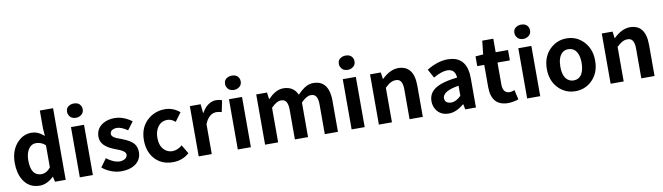

<svg xmlns="http://www.w3.org/2000/svg" viewBox="-40 -1452 7276 2106"><g transform="rotate(-10 3598.0 -398.5)"><path d="M276.4 13.7Q152.3 13.7 90.8 -92.8Q46.9 -168 46.9 -279.3Q46.9 -426.8 135.7 -512.7Q200.2 -574.2 282.2 -574.2Q353.5 -574.2 412.1 -523.4Q418 -517.6 423.8 -512.7L418 -600.6V-797.9H565.4V0H446.3L433.6 -57.6H430.7Q357.4 12.7 276.4 13.7ZM314.5 -107.4Q374 -108.4 418 -165V-411.1Q371.1 -453.1 314.5 -453.1Q251 -453.1 218.8 -385.7Q198.2 -342.8 198.2 -281.2Q198.2 -117.2 302.7 -108.4Q308.6 -107.4 314.5 -107.4Z M722.7 0V-559.6H868.2V0ZM796.9 -650.4Q741.2 -650.4 718.8 -693.4Q709 -710.9 709 -730.5Q709 -782.2 756.8 -801.8Q775.4 -809.6 796.9 -809.6Q853.5 -809.6 876 -766.6Q883.8 -750 883.8 -730.5Q883.8 -681.6 838.9 -660.2Q819.3 -650.4 796.9 -650.4Z M1186.5 13.7Q1088.9 13.7 999 -45.9Q985.4 -55.7 973.6 -65.4L1040 -157.2Q1119.1 -95.7 1190.4 -95.7Q1265.6 -103.5 1271.5 -155.3Q1271.5 -189.5 1210.9 -216.8Q1203.1 -219.7 1154.3 -239.3Q1034.2 -285.2 1008.8 -355.5Q1001 -377.9 1001 -402.3Q1001 -494.1 1080.1 -542Q1134.8 -574.2 1209 -574.2Q1308.6 -573.2 1400.4 -504.9L1334 -416Q1265.6 -463.9 1212.9 -463.9Q1143.6 -459 1139.6 -410.2Q1139.6 -377.9 1193.4 -354.5Q1197.3 -353.5 1252.9 -332Q1346.7 -295.9 1379.9 -253.9Q1409.2 -215.8 1409.2 -163.1Q1409.2 -69.3 1329.1 -20.5Q1271.5 13.7 1186.5 13.7Z M1758.8 13.7Q1625 13.7 1548.8 -80.1Q1485.4 -159.2 1485.4 -279.3Q1485.4 -428.7 1588.9 -511.7Q1667 -574.2 1771.5 -574.2Q1862.3 -573.2 1934.6 -511.7L1864.3 -417Q1820.3 -454.1 1778.3 -454.1Q1696.3 -454.1 1658.2 -379.9Q1635.7 -336.9 1635.7 -279.3Q1635.7 -173.8 1701.2 -128.9Q1734.4 -106.4 1774.4 -106.4Q1831.1 -107.4 1883.8 -151.4L1941.4 -53.7Q1865.2 13.7 1758.8 13.7Z M2046.9 0V-559.6H2167L2176.8 -460.9H2180.7Q2231.4 -551.8 2308.6 -570.3Q2325.2 -574.2 2339.8 -574.2Q2376 -574.2 2406.2 -561.5L2379.9 -434.6Q2348.6 -444.3 2321.3 -444.3Q2253.9 -444.3 2210 -370.1Q2200.2 -353.5 2192.4 -334V0Z M2482.4 0V-559.6H2627.9V0ZM2556.6 -650.4Q2501 -650.4 2478.5 -693.4Q2468.8 -710.9 2468.8 -730.5Q2468.8 -782.2 2516.6 -801.8Q2535.2 -809.6 2556.6 -809.6Q2613.3 -809.6 2635.7 -766.6Q2643.6 -750 2643.6 -730.5Q2643.6 -681.6 2598.6 -660.2Q2579.1 -650.4 2556.6 -650.4Z M2786.1 0V-559.6H2906.2L2916 -485.4H2919.9Q2996.1 -565.4 3071.3 -573.2Q3082 -574.2 3091.8 -574.2Q3202.1 -573.2 3246.1 -475.6Q3323.2 -557.6 3388.7 -570.3Q3406.2 -574.2 3423.8 -574.2Q3571.3 -574.2 3593.8 -408.2Q3597.7 -379.9 3597.7 -348.6V0H3451.2V-331.1Q3451.2 -430.7 3398.4 -445.3Q3386.7 -448.2 3373 -448.2Q3324.2 -447.3 3264.6 -384.8V0H3118.2V-331.1Q3118.2 -430.7 3065.4 -445.3Q3053.7 -448.2 3040 -448.2Q2991.2 -447.3 2931.6 -384.8V0Z M3750 0V-559.6H3895.5V0ZM3824.2 -650.4Q3768.6 -650.4 3746.1 -693.4Q3736.3 -710.9 3736.3 -730.5Q3736.3 -782.2 3784.2 -801.8Q3802.7 -809.6 3824.2 -809.6Q3880.9 -809.6 3903.3 -766.6Q3911.1 -750 3911.1 -730.5Q3911.1 -681.6 3866.2 -660.2Q3846.7 -650.4 3824.2 -650.4Z M4053.7 0V-559.6H4173.8L4183.6 -486.3H4187.5Q4278.3 -573.2 4369.1 -574.2Q4542 -572.3 4543 -348.6V0H4395.5V-331.1Q4395.5 -427.7 4346.7 -444.3Q4333 -448.2 4316.4 -448.2Q4269.5 -448.2 4220.7 -404.3Q4210.9 -395.5 4199.2 -384.8V0Z M4832 13.7Q4739.3 13.7 4693.4 -56.6Q4666 -98.6 4666 -152.3Q4666 -269.5 4799.8 -319.3Q4872.1 -346.7 4988.3 -359.4Q4982.4 -455.1 4893.6 -456.1Q4829.1 -455.1 4739.3 -403.3L4686.5 -500Q4807.6 -574.2 4919.9 -574.2Q5107.4 -574.2 5131.8 -382.8Q5134.8 -356.4 5134.8 -327.1V0H5015.6L5003.9 -59.6H5001Q4915 13.7 4832 13.7ZM4879.9 -100.6Q4933.6 -101.6 4988.3 -156.2V-268.6Q4812.5 -240.2 4806.6 -164.1Q4806.6 -106.4 4868.2 -101.6Q4874 -100.6 4879.9 -100.6Z M5490.2 13.7Q5306.6 11.7 5305.7 -196.3V-444.3H5227.5V-552.7L5313.5 -559.6L5330.1 -710H5453.1V-559.6H5590.8V-444.3H5453.1V-196.3Q5455.1 -102.5 5529.3 -101.6Q5552.7 -101.6 5584 -114.3L5608.4 -6.8Q5543.9 13.7 5490.2 13.7Z M5705.1 0V-559.6H5850.6V0ZM5779.3 -650.4Q5723.6 -650.4 5701.2 -693.4Q5691.4 -710.9 5691.4 -730.5Q5691.4 -782.2 5739.3 -801.8Q5757.8 -809.6 5779.3 -809.6Q5835.9 -809.6 5858.4 -766.6Q5866.2 -750 5866.2 -730.5Q5866.2 -681.6 5821.3 -660.2Q5801.8 -650.4 5779.3 -650.4Z M6243.2 13.7Q6129.9 13.7 6051.8 -67.4Q5973.6 -150.4 5973.6 -279.3Q5973.6 -427.7 6072.3 -511.7Q6146.5 -574.2 6243.2 -574.2Q6356.4 -574.2 6433.6 -492.2Q6511.7 -409.2 6511.7 -279.3Q6511.7 -131.8 6413.1 -47.9Q6339.8 13.7 6243.2 13.7ZM6243.2 -106.4Q6323.2 -106.4 6350.6 -197.3Q6361.3 -233.4 6361.3 -279.3Q6361.3 -405.3 6293 -442.4Q6270.5 -454.1 6243.2 -454.1Q6164.1 -454.1 6135.7 -366.2Q6124 -328.1 6124 -279.3Q6124 -156.2 6191.4 -119.1Q6214.8 -106.4 6243.2 -106.4Z M6634.8 0V-559.6H6754.9L6764.6 -486.3H6768.6Q6859.4 -573.2 6950.2 -574.2Q7123 -572.3 7124 -348.6V0H6976.6V-331.1Q6976.6 -427.7 6927.7 -444.3Q6914.1 -448.2 6897.5 -448.2Q6850.6 -448.2 6801.8 -404.3Q6792 -395.5 6780.3 -384.8V0Z"/></g></svg>

Font: Taipei Sans TC Beta
Style: Bold
Weight: 700
Designer: JT Foundry
Foundry: JT Foundry
Version: Version 1.000